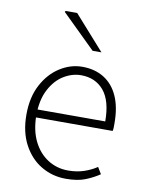

<svg xmlns="http://www.w3.org/2000/svg" viewBox="-83 -784 650 855"><g transform="rotate(10 241.5 -356.0)"><path d="M274 12Q213 12 162.5 -18Q112 -48 82 -104.5Q52 -161 52 -239Q52 -318 82 -374.5Q112 -431 160 -461.5Q208 -492 261 -492Q318 -492 359.5 -466Q401 -440 423 -390.5Q445 -341 445 -270Q445 -261 445 -252Q445 -243 443 -234H80V-270H403Q403 -363 365 -408.5Q327 -454 262 -454Q222 -454 184 -431Q146 -408 121 -360.5Q96 -313 96 -241Q97 -174 121 -126Q145 -78 186 -52Q227 -26 278 -26Q317 -26 349.5 -37Q382 -48 407 -65L425 -35Q397 -16 362 -2Q327 12 274 12ZM293 -570 141 -719 144 -724H196L333 -570Z"/></g></svg>

Font: Mada Light
Style: Regular
Weight: 300
Designer: Khaled Hosny
Version: Version 1.5